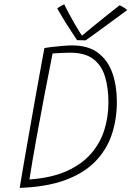

<svg xmlns="http://www.w3.org/2000/svg" viewBox="-20 -878 639 911"><path d="M73.5 13.5Q77.5 -13 85.8 -60.8Q94 -108.5 104.5 -168.8Q115 -229 126.5 -294Q138 -359 149 -420.8Q160 -482.5 169.2 -533Q178.5 -583.5 184.2 -614.8Q190 -646 190.5 -649.5Q200.5 -652 224.8 -655Q249 -658 276.2 -660.2Q303.5 -662.5 322 -662.5Q399.5 -662.5 446.2 -626.5Q493 -590.5 513.8 -529.8Q534.5 -469 534.5 -395.5Q534.5 -311 509.8 -238.2Q485 -165.5 430.8 -110.5Q376.5 -55.5 288.5 -23.2Q200.5 9 73.5 13.5ZM119.5 -26.5Q225.5 -34 297.5 -66.8Q369.5 -99.5 413 -150.2Q456.5 -201 475.5 -263Q494.5 -325 494.5 -391.5Q494.5 -461.5 478.2 -514.8Q462 -568 422.5 -598Q383 -628 312.5 -628Q298 -628 272.2 -626.8Q246.5 -625.5 229.5 -624.5Q210.5 -528.5 190.8 -426Q171 -323.5 152.8 -221.8Q134.5 -120 119.5 -26.5ZM547.5 -853Q553.5 -850.5 558.8 -847.5Q564 -844.5 568.8 -841.5Q573.5 -838.5 577.2 -835.5Q581 -832.5 583.5 -830Q540 -798 506.5 -773.5Q473 -749 449 -731.5Q425 -714 409.5 -703Q394 -692 386 -686.5Q379.5 -686.5 372 -686.8Q364.5 -687 357.8 -687.2Q351 -687.5 345.5 -687.5Q322.5 -722 299 -758.8Q275.5 -795.5 251.5 -838Q255.5 -841.5 260.8 -844.8Q266 -848 272.2 -851.2Q278.5 -854.5 285 -857.5Q294.5 -837 307.8 -812.5Q321 -788 334.2 -765Q347.5 -742 357.8 -725.8Q368 -709.5 371.5 -706H365.5Q384 -721.5 417.2 -748.8Q450.5 -776 486 -804.5Q521.5 -833 547.5 -853Z"/></svg>

Font: Grandstander Thin
Style: Italic
Weight: 100
Italic angle: -15°
Designer: Tyler Finck
Foundry: Etcetera Type Co
Version: Version 1.200